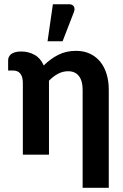

<svg xmlns="http://www.w3.org/2000/svg" viewBox="-20 -734 584 911"><path d="M18.6 0ZM496.1 157.2H372.1V-308.6Q372.1 -350.1 354.5 -373Q336.9 -396 303.2 -396Q277.8 -396 255.4 -384Q232.9 -372.1 212.4 -351.1V0H88.4V-339.4Q88.4 -370.1 76.4 -384.8Q64.5 -399.4 42 -399.4H18.6V-448.2Q18.6 -456.1 22 -463.6Q25.4 -471.2 32.7 -477.1Q40 -482.9 51.8 -486.3Q63.5 -489.7 80.6 -489.7Q115.7 -489.7 144.3 -473.6Q172.9 -457.5 187.5 -423.3Q218.3 -454.1 255.6 -473.4Q293 -492.7 340.8 -492.7Q378.4 -492.7 407.2 -479Q436 -465.3 455.8 -440.9Q475.6 -416.5 485.8 -382.6Q496.1 -348.6 496.1 -308.6ZM205.6 -538.1 231 -713.9H307.1Q324.2 -713.9 330.6 -703.1Q336.9 -692.4 330.1 -675.3L276.9 -538.1Z"/></svg>

Font: Carlito
Style: Bold
Weight: 700
Designer: Lukasz Dziedzic
Foundry: tyPoland Lukasz Dziedzic
Version: Version 1.104